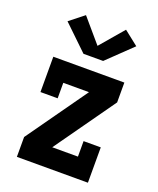

<svg xmlns="http://www.w3.org/2000/svg" viewBox="-144 -868 788 955"><g transform="rotate(20 250.0 -390.0)"><path d="M62 0V-105L289 -425H153V-343H62V-530H438V-425L211 -105H347V-187H438V0ZM198 -595 68 -720 144 -780 250 -656 356 -780 432 -720 302 -595Z"/></g></svg>

Font: Iosevka Slab Extrabold
Style: Regular
Weight: 800
Monospace: yes
Designer: Belleve Invis
Foundry: Belleve Invis
Version: Version 11.1.1; ttfautohint (v1.8.3)